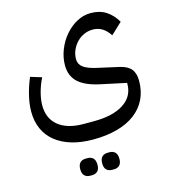

<svg xmlns="http://www.w3.org/2000/svg" viewBox="-133 -594 1002 1141"><g transform="rotate(-15 368.5 -23.5)"><path d="M353 240Q279 240 221 222.5Q163 205 122.5 172.5Q82 140 60.5 92.5Q39 45 39 -15Q39 -60 51.5 -112.5Q64 -165 86 -217L155 -196Q135 -156 123.5 -113Q112 -70 112 -34Q112 47 167 91.5Q222 136 321 136H384Q502 136 568 93Q634 50 634 -27V-33L475 -67Q387 -86 345.5 -125Q304 -164 304 -229Q304 -277 322.5 -324Q341 -371 372.5 -408Q404 -445 445 -467.5Q486 -490 531 -490Q587 -490 626 -464.5Q665 -439 691 -394L622 -329Q602 -360 576.5 -376Q551 -392 517 -392Q489 -392 463.5 -380.5Q438 -369 419 -349Q400 -329 388.5 -303Q377 -277 377 -247Q377 -216 402.5 -197Q428 -178 482 -166L616 -136Q664 -125 685 -99Q706 -73 706 -27Q706 36 682 85.5Q658 135 612.5 169.5Q567 204 501.5 222Q436 240 353 240ZM414 443Q393 443 380 430.5Q367 418 367 391Q367 363 380 350.5Q393 338 414 338H427Q447 338 460 350.5Q473 363 473 391Q473 418 460 430.5Q447 443 427 443ZM279 443Q258 443 245 430.5Q232 418 232 391Q232 363 245 350.5Q258 338 279 338H292Q312 338 325 350.5Q338 363 338 391Q338 418 325 430.5Q312 443 292 443Z"/></g></svg>

Font: IBM Plex Sans Arabic Text
Style: Regular
Weight: 450
Designer: Mike Abbink, Paul van der Laan, Pieter van Rosmalen, Wael Morcos, Khajak Apelian
Foundry: Bold Monday
Version: Version 1.2